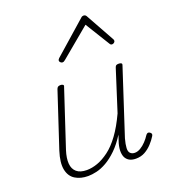

<svg xmlns="http://www.w3.org/2000/svg" viewBox="-152 -947 951 1073"><g transform="rotate(-20 323.5 -410.0)"><path d="M188 16Q143 16 111.5 -3.5Q80 -23 71.5 -65Q63 -107 84 -173L192 -500Q195 -508 200 -511.5Q205 -515 216 -515Q224 -515 229.5 -511Q235 -507 231 -499L120 -163Q106 -119 108.5 -86.5Q111 -54 132 -36Q153 -18 192 -18Q223 -18 256.5 -30Q290 -42 325.5 -68.5Q361 -95 395 -141.5Q429 -188 461 -257L539 -501Q542 -510 546.5 -513Q551 -516 562 -516Q571 -516 576.5 -512.5Q582 -509 579 -501L452 -112Q443 -79 442 -57.5Q441 -36 451 -26.5Q461 -17 477 -17Q494 -17 511.5 -27.5Q529 -38 544.5 -54.5Q560 -71 570 -87Q574 -93 579.5 -96Q585 -99 593 -95Q601 -90 602.5 -84Q604 -78 599 -71Q587 -51 568 -30.5Q549 -10 525.5 3Q502 16 472 16Q452 16 437.5 9.5Q423 3 414 -10.5Q405 -24 403.5 -46Q402 -68 410 -98L425 -144Q395 -96 362.5 -64.5Q330 -33 298.5 -15Q267 3 238.5 9.5Q210 16 188 16ZM270 -630Q264 -630 258.5 -635Q253 -640 253 -645Q253 -649 254.5 -652Q256 -655 260 -659L452 -828Q457 -833 461 -834.5Q465 -836 469 -836Q473 -836 476.5 -834.5Q480 -833 484 -828L578 -659Q580 -656 581.5 -652.5Q583 -649 583 -646Q583 -639 577 -634.5Q571 -630 565 -630Q561 -630 557.5 -632Q554 -634 552 -638L462 -784L288 -639Q281 -633 277.5 -631.5Q274 -630 270 -630Z"/></g></svg>

Font: Playwrite BE VLG Thin
Style: Regular
Weight: 250
Designer: Veronika Burian, José Scaglione
Foundry: TypeTogether
Version: Version 1.002